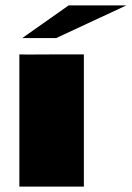

<svg xmlns="http://www.w3.org/2000/svg" viewBox="-20 -692 488 712"><path d="M234.4 -671.9H448.2L188.5 -550.8H62.5ZM51.8 -490.2Q51.8 -489.3 173.8 -490.2H291V0H51.8Z"/></svg>

Font: Polsku
Style: Regular
Weight: 400
Designer: Sebastien Sanfilippo
Version: Version 1.1